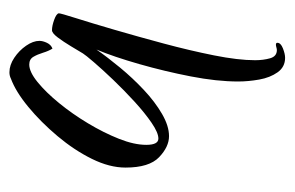

<svg xmlns="http://www.w3.org/2000/svg" viewBox="-126 -440 610 397"><g transform="rotate(-90 178.5 -242.0)"><path d="M257 43Q238 43 227 27.5Q216 12 212 -10.5Q208 -33 208 -54Q208 -98 218.5 -152Q229 -206 244 -258.5Q259 -311 274 -347Q258 -324 236.5 -298Q215 -272 190.5 -249Q166 -226 141 -211.5Q116 -197 95 -197Q73 -197 51.5 -217.5Q30 -238 30 -287Q30 -320 48 -356.5Q66 -393 95 -427.5Q124 -462 155.5 -488Q187 -514 214 -524Q220 -527 227 -527Q242 -527 257 -517Q272 -507 282 -492.5Q292 -478 292 -465Q292 -458 288 -449.5Q284 -441 276 -438Q271 -446 267.5 -457.5Q264 -469 259 -477.5Q254 -486 243 -486Q228 -486 207 -469Q186 -452 163.5 -424.5Q141 -397 121.5 -364.5Q102 -332 89.5 -300.5Q77 -269 77 -244Q77 -219 90 -219Q102 -219 122.5 -233Q143 -247 166.5 -268.5Q190 -290 211.5 -312.5Q233 -335 248 -352.5Q263 -370 266 -375Q272 -385 281 -400Q290 -415 299 -427Q308 -439 314 -439Q323 -439 335.5 -434.5Q348 -430 349 -425Q349 -421 339 -389.5Q329 -358 315 -310Q301 -262 286.5 -208Q272 -154 262 -104Q252 -54 252 -19Q252 -2 256 12Q260 26 273 26Q275 26 278.5 25Q282 24 284 24Q288 24 288 27Q288 34 276.5 38.5Q265 43 257 43Z"/></g></svg>

Font: Comforter
Style: Regular
Weight: 400
Designer: Robert E. Leuschke
Foundry: Robert E. Leuschke
Version: Version 1.013; ttfautohint (v1.8.3)